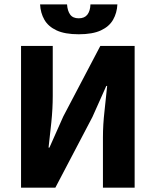

<svg xmlns="http://www.w3.org/2000/svg" viewBox="-20 -863 716 883"><path d="M76.8 0V-651.8H222.6V-421.5Q222.6 -363.7 216 -299.7Q209.3 -235.8 203.3 -184.1H207.3L271 -327.4L441.4 -651.8H599.2V0H453.4V-231.1Q453.4 -289.4 460.6 -351.9Q467.7 -414.4 472.8 -467.7H468.8L405 -324.9L234.6 0ZM342.1 -705.4Q278.3 -705.4 240.1 -723.3Q201.9 -741.1 184.1 -772.3Q166.3 -803.4 164.3 -842.9H288.3Q290.3 -813 302.8 -795.9Q315.3 -778.8 342.1 -778.8Q368.9 -778.8 382 -795.9Q395 -813 396 -842.9H519.9Q517.9 -803.4 500.1 -772.3Q482.4 -741.1 444.2 -723.3Q406 -705.4 342.1 -705.4Z"/></svg>

Font: Source Sans 3 Variable
Style: Regular
Weight: 200
Designer: Paul D. Hunt
Foundry: Adobe Systems Incorporated
Version: Version 3.026